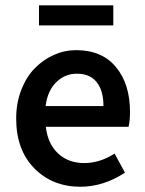

<svg xmlns="http://www.w3.org/2000/svg" viewBox="-20 -692 547 724"><path d="M283.2 12.2Q178.2 12.2 109.6 -57.1Q41 -126.5 41 -245.1Q41 -303.2 60.1 -352.5Q79.1 -401.9 110.8 -434.3Q142.6 -466.8 183.1 -484.9Q223.6 -502.9 267.1 -502.9Q364.3 -502.9 417.2 -439.2Q470.2 -375.5 470.2 -270Q470.2 -236.3 464.8 -213.9H152.8Q160.2 -149.4 199 -113.3Q237.8 -77.1 297.9 -77.1Q356 -77.1 412.1 -112.8L451.2 -41Q370.1 12.2 283.2 12.2ZM151.9 -292H370.1Q370.1 -350.1 344.7 -382.1Q319.3 -414.1 270 -414.1Q224.6 -414.1 191.9 -381.8Q159.2 -349.6 151.9 -292ZM127 -596.2V-671.9H407.2V-596.2Z"/></svg>

Font: Toshiba Sans Medium
Style: Regular
Weight: 500
Designer: Paul D. Hunt
Foundry: Toshiba Corporation
Version: Version 2.020;PS 2.0;hotconv 1.0.86;makeotf.lib2.5.63406